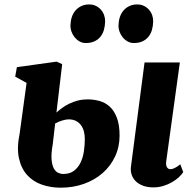

<svg xmlns="http://www.w3.org/2000/svg" viewBox="-20 -851 890 882"><path d="M685.1 9.8Q656.2 9.8 635.5 1.5Q614.7 -6.8 602.1 -20Q589.4 -33.2 584.2 -50.3Q579.1 -67.4 581.5 -85L644 -564H806.2L743.7 -110.8Q741.2 -93.3 746.6 -83.5Q752 -73.7 763.2 -73.7Q769.5 -73.7 780.3 -78.1Q791 -82.5 808.1 -96.2L821.8 -60.5Q814.9 -49.3 801.8 -37.1Q788.6 -24.9 770.8 -14.4Q752.9 -3.9 731 2.9Q709 9.8 685.1 9.8ZM373.5 -653.3Q358.9 -653.3 345.9 -660.4Q333 -667.5 323.5 -679Q314 -690.4 308.6 -705.1Q303.2 -719.7 303.7 -734.9Q304.2 -754.9 309.8 -772.2Q315.4 -789.6 326.4 -802.5Q337.4 -815.4 353.3 -823Q369.1 -830.6 389.6 -830.6Q407.2 -830.6 420.9 -823.7Q434.6 -816.9 444.1 -805.9Q453.6 -794.9 458.5 -780.8Q463.4 -766.6 462.9 -752Q462.4 -731.4 457.3 -713.6Q452.1 -695.8 441.4 -682.4Q430.7 -668.9 413.8 -661.1Q397 -653.3 373.5 -653.3ZM594.2 -653.3Q579.6 -653.3 566.7 -660.4Q553.7 -667.5 544.2 -679Q534.7 -690.4 529.3 -705.1Q523.9 -719.7 524.4 -734.9Q524.9 -754.9 530.5 -772.2Q536.1 -789.6 547.1 -802.5Q558.1 -815.4 574 -823Q589.8 -830.6 610.4 -830.6Q627.9 -830.6 641.6 -823.7Q655.3 -816.9 664.8 -805.9Q674.3 -794.9 679.2 -780.8Q684.1 -766.6 683.6 -752Q683.1 -731.4 678 -713.6Q672.9 -695.8 662.1 -682.4Q651.4 -668.9 634.5 -661.1Q617.7 -653.3 594.2 -653.3ZM102.1 -470.2 49.8 -499 57.6 -542.5 240.2 -567.9 265.6 -556.2 239.3 -334Q251 -344.7 266.1 -355.7Q281.2 -366.7 299.3 -375.2Q317.4 -383.8 338.1 -389.2Q358.9 -394.5 382.3 -394.5Q410.6 -394.5 437 -387.2Q463.4 -379.9 483.9 -361.3Q504.4 -342.8 516.8 -310.3Q529.3 -277.8 529.3 -228Q529.3 -175.8 508.5 -131.8Q487.8 -87.9 451.7 -56.2Q415.5 -24.4 366 -6.6Q316.4 11.2 258.8 11.2Q212.9 11.2 172.6 -2.7Q132.3 -16.6 105 -46.6Q77.6 -76.7 67.1 -123.8Q56.6 -170.9 70.3 -237.8ZM294.9 -302.7Q284.7 -302.7 268.1 -298.1Q251.5 -293.5 233.4 -283.7L222.2 -187.5Q214.8 -146.5 216.8 -120.1Q218.8 -93.8 226.6 -78.6Q234.4 -63.5 246.3 -57.6Q258.3 -51.8 270.5 -51.8Q300.8 -51.8 320.1 -66.7Q339.4 -81.5 350.3 -104.7Q361.3 -127.9 365.5 -156.5Q369.6 -185.1 369.6 -212.4Q369.6 -230 365.7 -246.1Q361.8 -262.2 352.8 -274.9Q343.8 -287.6 329.6 -295.2Q315.4 -302.7 294.9 -302.7Z"/></svg>

Font: Merriweather UltraBold
Style: Italic
Weight: 900
Italic angle: -7°
Designer: Eben Sorkin ( eben@eyebytes.com )
Foundry: Eben Sorkin ( eben@eyebytes.com )
Version: Version 1.52; ttfautohint (v1.4.1)